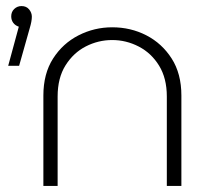

<svg xmlns="http://www.w3.org/2000/svg" viewBox="-20 -613 698 633"><path d="M123 0V-298Q123 -370 155 -420Q187 -470 239 -496.5Q291 -523 350 -523Q411 -523 462.5 -496.5Q514 -470 546 -420Q578 -370 578 -298V0H530V-295Q530 -355 504.5 -396.5Q479 -438 437.5 -459.5Q396 -481 350 -481Q304 -481 263 -460Q222 -439 196 -397.5Q170 -356 170 -295V0ZM7 -396 42 -525Q30 -529 23.5 -538Q17 -547 17 -559Q17 -574 27 -583.5Q37 -593 51 -593Q67 -593 76 -582Q85 -571 85 -558Q85 -543 78 -520L43 -396Z"/></svg>

Font: MuseoModerno Thin ExtraLight
Style: Regular
Weight: 250
Version: Version 1.002